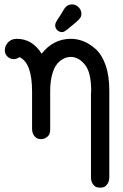

<svg xmlns="http://www.w3.org/2000/svg" viewBox="-20 -630 565 880"><path d="M2 -399.9Q2 -419.9 17.1 -436Q32.2 -452.1 57.1 -452.1Q127.9 -452.1 170.9 -383.8Q224.1 -451.7 304.2 -452.1Q333 -452.1 360.6 -441.7Q388.2 -431.2 417 -406.5Q445.8 -381.8 463.4 -333Q481 -284.2 481 -215.8V181.2Q481 201.2 472.4 213.1Q463.9 225.1 456.1 227.5Q448.2 230 439.2 230Q430.2 230 422.1 227.5Q414.1 225.1 405.5 213.6Q397 202.1 397 182.1V-201.2Q397 -203.1 397.5 -207Q397.9 -210.9 397.9 -212.9Q397.9 -298.8 368.9 -334Q339.8 -369.1 304.2 -369.1Q278.3 -369.1 255.1 -350.6Q231.9 -332 221.2 -295.9Q210 -262.7 210 -210.9V-39.1Q210.9 -14.2 197 -3.2Q183.1 7.8 168.9 7.8Q160.2 7.8 152.1 4.9Q144 2 135.5 -9.5Q127 -21 127 -41V-210Q127 -342.8 68.8 -368.2Q57.6 -359.4 43 -358.9Q26.9 -358.9 14.4 -370.4Q2 -381.8 2 -399.9ZM232.9 -514.2Q232.9 -517.1 233.9 -520.5Q234.9 -523.9 235.8 -526.4Q236.8 -528.8 240 -534.4Q243.2 -540 246.1 -544.4Q249 -548.8 255.6 -558.3Q262.2 -567.9 267.1 -577.1L270 -582Q272.9 -586.9 274.4 -589.4Q275.9 -591.8 280 -596.4Q284.2 -601.1 288.1 -603.5Q292 -606 298.1 -607.9Q304.2 -609.9 310.1 -609.9Q327.1 -609.9 340.1 -596.9Q353 -584 353 -566.9Q353 -561 351.6 -555.9Q350.1 -550.8 345.9 -545.9Q341.8 -541 340.3 -539.1Q338.9 -537.1 333 -532.2L327.1 -526.9Q279.3 -485.8 271 -483.9Q268.1 -482.9 264.2 -482.9Q252 -482.9 242.4 -491.9Q232.9 -501 232.9 -514.2Z"/></svg>

Font: CMU Typewriter Text
Style: Bold
Weight: 700
Version: Version 0.7.0